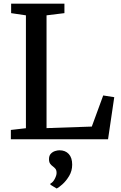

<svg xmlns="http://www.w3.org/2000/svg" viewBox="-20 -763 664 1052"><path d="M39.5 0V-51L122 -60.5V-679L41 -691V-743H333V-691L235 -679V-61L483 -69.5L545.5 -240L606 -230.5L572 0ZM375.5 139Q375.5 173.5 358.8 201.2Q342 229 322 246.8Q302 264.5 291.5 269.5H290L256.5 249.5L256 243Q270 236.5 280 217.2Q290 198 290 184.5Q290 169 283.2 161.2Q276.5 153.5 269.5 148.5Q261.5 143 255 134.2Q248.5 125.5 248.5 109Q248.5 89.5 258.8 79Q269 68.5 282.2 64.5Q295.5 60.5 304 60.5H306.5Q338 60.5 356.8 80.8Q375.5 101 375.5 139Z"/></svg>

Font: Merriweather Medium
Style: Regular
Weight: 500
Version: Version 2.100